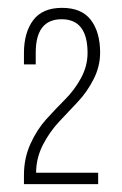

<svg xmlns="http://www.w3.org/2000/svg" viewBox="-20 -820 311 489"><path d="M235 -686Q235 -651 218.5 -618.5Q202 -586 178.5 -561Q155 -536 131 -510.5Q107 -485 90 -452.5Q73 -420 72 -384V-380H230V-351H41V-374Q41 -417 57.5 -453.5Q74 -490 98 -516.5Q122 -543 146 -567Q170 -591 186.5 -621.5Q203 -652 203 -685Q203 -771 137 -771Q71 -771 71 -686V-656H41V-685Q41 -737 64.5 -768.5Q88 -800 138 -800Q188 -800 211.5 -769Q235 -738 235 -686Z"/></svg>

Font: Bebas Neue Book
Style: Regular
Weight: 300
Designer: Ryoichi Tsunekawa
Foundry: Ryoichi Tsunekawa
Version: Version 1.003;PS 001.003;hotconv 1.0.88;makeotf.lib2.5.64775